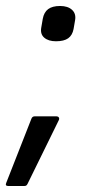

<svg xmlns="http://www.w3.org/2000/svg" viewBox="-58 -494 314 642"><path d="M129 -356Q104 -356 90 -368Q76 -380 80 -402L85 -431Q89 -453 103 -463.5Q117 -474 143 -474Q169 -474 183 -461Q197 -448 193 -426L188 -397Q184 -376 170 -366Q156 -356 129 -356ZM-30 128Q-42 128 -37 117L47 -97Q50 -105 58 -105H131Q136 -105 138.5 -101.5Q141 -98 139 -93L34 121Q32 125 29.5 126.5Q27 128 22 128Z"/></svg>

Font: Sofia Sans Hairline
Style: Italic
Weight: 1
Italic angle: -9°
Designer: Botio Nikoltchev, Ani Petrova
Foundry: lettersoup
Version: Version 4.102